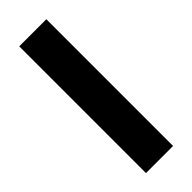

<svg xmlns="http://www.w3.org/2000/svg" viewBox="-225 -688 711 711"><g transform="rotate(-45 131.0 -332.0)"><path d="M202 0V-663.8H60V0Z"/></g></svg>

Font: Diatome Awesome Bold
Style: Regular
Weight: 400
Designer: 15.100.17
Foundry: 15.100.17
Version: Version 1.010;Fontself Maker 3.5.8